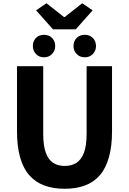

<svg xmlns="http://www.w3.org/2000/svg" viewBox="-20 -1152 795 1186"><path d="M380 14Q308 14 253 -6.5Q198 -27 160.5 -70Q123 -113 104 -181Q85 -249 85 -341V-743H247V-325Q247 -252 263 -208.5Q279 -165 308.5 -146Q338 -127 380 -127Q422 -127 452 -146Q482 -165 498.5 -208.5Q515 -252 515 -325V-743H672V-341Q672 -249 653 -181Q634 -113 597 -70Q560 -27 505.5 -6.5Q451 14 380 14ZM307 -971 203 -1088 267 -1132 375 -1047H380L488 -1132L552 -1088L448 -971ZM252 -798Q221 -798 202 -818.5Q183 -839 183 -867Q183 -898 202 -917.5Q221 -937 252 -937Q282 -937 301.5 -917.5Q321 -898 321 -867Q321 -839 301.5 -818.5Q282 -798 252 -798ZM504 -798Q473 -798 453.5 -818.5Q434 -839 434 -867Q434 -898 453.5 -917.5Q473 -937 504 -937Q534 -937 553.5 -917.5Q573 -898 573 -867Q573 -839 553.5 -818.5Q534 -798 504 -798Z"/></svg>

Font: Noto Sans KR ExtraBold
Style: Regular
Weight: 800
Designer: Ryoko NISHIZUKA  (kana, bopomofo & ideographs); Paul D. Hunt (Latin, Greek & Cyrillic); Sandoll Communications , Soo-you
Foundry: Adobe
Version: Version 2.004-H2;hotconv 1.0.118;makeotfexe 2.5.65603